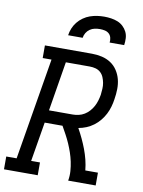

<svg xmlns="http://www.w3.org/2000/svg" viewBox="-111 -1024 813 1093"><g transform="rotate(10 295.0 -477.5)"><path d="M-10 0V-74H50L148 -662H97V-735H369Q399 -735 427 -728.5Q455 -722 478 -707Q501 -692 516.5 -668.5Q532 -645 539 -618Q546 -591 545.5 -561.5Q545 -532 540 -502Q537 -480 530.5 -457.5Q524 -435 513.5 -414.5Q503 -394 487.5 -375Q472 -356 452.5 -341.5Q433 -327 411 -318Q389 -309 366 -305Q381 -278 394 -250.5Q407 -223 418 -194Q429 -165 436.5 -135Q444 -105 447 -74H520V0H361Q366 -28 364 -55.5Q362 -83 356.5 -109Q351 -135 342.5 -160Q334 -185 323.5 -209Q313 -233 300.5 -256Q288 -279 275 -302H172L134 -74H185V0ZM321 -375Q338 -375 355.5 -379Q373 -383 388.5 -392.5Q404 -402 416.5 -416Q429 -430 437.5 -446Q446 -462 451 -479Q456 -496 459 -513Q461 -531 462 -548.5Q463 -566 460 -582.5Q457 -599 450.5 -614.5Q444 -630 432 -641Q420 -652 403.5 -656.5Q387 -661 369 -661H231L184 -375ZM217 -815Q220 -836 228 -855.5Q236 -875 249.5 -892Q263 -909 281.5 -922Q300 -935 320 -942Q340 -949 360.5 -952Q381 -955 402 -955Q422 -955 442 -952Q462 -949 479.5 -942Q497 -935 511 -922Q525 -909 533.5 -892Q542 -875 543 -855Q544 -835 541 -815H457Q459 -829 455.5 -843Q452 -857 442 -866Q432 -875 418 -878Q404 -881 390 -881Q375 -881 360 -878Q345 -875 332 -866Q319 -857 311 -843.5Q303 -830 301 -815Z"/></g></svg>

Font: Iosevka Curly Slab Extended
Style: Italic
Weight: 400
Width: 7
Italic angle: -9°
Monospace: yes
Designer: Belleve Invis
Foundry: Belleve Invis
Version: Version 11.1.0; ttfautohint (v1.8.3)